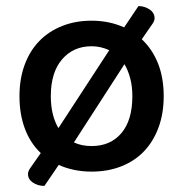

<svg xmlns="http://www.w3.org/2000/svg" viewBox="-20 -550 602 631"><path d="M518 -234Q518 -177 501 -131Q484 -85 453.5 -53Q423 -21 379 -3.5Q335 14 281 14Q222 14 173 -8L126 61Q104 61 88 50Q72 39 72 22Q72 13 79 3L114 -47Q80 -79 62 -126.5Q44 -174 44 -234Q44 -291 61 -337Q78 -383 109 -415Q140 -447 184 -464.5Q228 -482 281 -482Q339 -482 388 -460L435 -530Q455 -530 471.5 -519Q488 -508 488 -490Q488 -482 482 -473L446 -421Q481 -388 499.5 -341Q518 -294 518 -234ZM415 -234Q415 -266 408 -292.5Q401 -319 389 -339L223 -82Q248 -70 281 -70Q343 -70 379 -112.5Q415 -155 415 -234ZM281 -398Q221 -398 184 -355Q147 -312 147 -234Q147 -171 172 -129L339 -385Q311 -398 281 -398Z"/></svg>

Font: Baloo Paaji 2 Medium
Style: Regular
Weight: 500
Designer: Shuchita Grover, Noopur Datye and Ek Type
Foundry: Ek Type
Version: Version 1.640;hotconv 1.0.111;makeotfexe 2.5.65597; ttfautoh